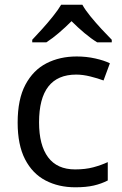

<svg xmlns="http://www.w3.org/2000/svg" viewBox="-20 -786 520 816"><path d="M300 10Q229 10 173.5 -19Q118 -48 86.5 -109Q55 -170 55 -265Q55 -364 88 -426Q121 -488 177.5 -517Q234 -546 306 -546Q347 -546 385 -537.5Q423 -529 447 -517L420 -444Q396 -453 364 -461Q332 -469 304 -469Q146 -469 146 -266Q146 -169 184.5 -117.5Q223 -66 299 -66Q343 -66 376.5 -75Q410 -84 438 -97V-19Q411 -5 378.5 2.5Q346 10 300 10ZM330 -766Q342 -744 364.5 -716.5Q387 -689 411.5 -662.5Q436 -636 455 -617V-606H393Q367 -622 339 -645.5Q311 -669 284 -696Q257 -669 230 -646Q203 -623 177 -606H117V-617Q136 -637 159.5 -663Q183 -689 205 -716.5Q227 -744 240 -766Z"/></svg>

Font: Noto IKEA Latin
Style: Regular
Weight: 400
Designer: Monotype Design Team
Foundry: Monotype Imaging Inc.
Version: Version 1.0